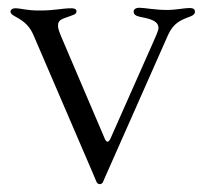

<svg xmlns="http://www.w3.org/2000/svg" viewBox="-20 -456 525 494"><path d="M236.5 17.8C240.4 17.8 243.3 16 245 12.1L250 0.7L412.6 -366.5C426.8 -396.7 443.2 -403.8 470.9 -414.1C478 -416.9 481.9 -420.8 481.5 -426.1C481.9 -432.9 475.5 -435.4 468 -435.4C454.2 -435.4 433.2 -430.4 409.8 -430.4C378.2 -430.4 354.8 -435.7 338.1 -436.1C329.5 -435.7 323.9 -432.5 323.9 -426.1C323.9 -419 329.2 -415.8 335.2 -414.1C346.9 -409.8 387.8 -408.4 387.8 -384.2C387.8 -377.5 381 -362.9 372.2 -343L265.3 -101.9L264.2 -99.4C259.2 -88.8 254.3 -88.8 249.3 -99.4V-99.8L138.5 -359.4C133.5 -371.4 128.9 -382.8 129.3 -389.9C128.9 -405.5 140.6 -407.3 159.1 -414.1C167.6 -417.6 176.8 -418.7 176.8 -426.8C176.8 -433.2 170.1 -434.7 164.1 -434.7C137.8 -434.7 122.9 -429 83.1 -429C47.9 -428.6 34.8 -434.7 19.2 -434.7C11.4 -434.7 7.1 -430.4 7.1 -426.1C7.1 -411.2 46.2 -412.3 66.1 -365.8L219.1 -9.9L228 11.4C229.8 15.3 232.6 17.8 236.5 17.8Z"/></svg>

Font: Margiela Serif Light
Style: Regular
Weight: 300
Designer: Andreas Faust, Stefan Endress
Version: Version 1.002;FEAKit 1.0